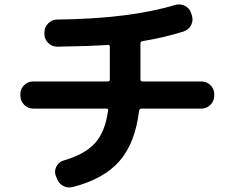

<svg xmlns="http://www.w3.org/2000/svg" viewBox="-20 -784 1040 851"><path d="M127 -302.7Q103.5 -302.7 86.9 -319.8Q70.3 -336.9 70.3 -360.4V-367.2Q70.3 -390.6 86.9 -406.7Q103.5 -422.9 127 -422.9H458Q466.8 -422.9 466.8 -431.6V-577.1Q466.8 -585 459 -585Q377 -579.1 234.4 -577.1Q210 -577.1 193.4 -593.8Q176.8 -610.4 176.8 -632.8V-639.6Q176.8 -663.1 193.4 -680.2Q210 -697.3 233.4 -697.3Q554.7 -701.2 754.9 -761.7Q778.3 -768.6 799.3 -758.3Q820.3 -748 827.1 -725.6L830.1 -716.8Q837.9 -693.4 827.1 -672.9Q816.4 -652.3 793.9 -644.5Q707 -617.2 611.3 -601.6Q603.5 -599.6 602.5 -591.8V-431.6Q602.5 -422.9 612.3 -422.9H873Q896.5 -422.9 913.1 -406.2Q929.7 -389.6 929.7 -367.2V-360.4Q929.7 -336.9 913.1 -319.8Q896.5 -302.7 873 -302.7H606.4Q599.6 -302.7 596.7 -293.9Q579.1 -149.4 509.3 -69.8Q439.5 9.8 302.7 44.9Q278.3 50.8 258.3 39.1Q238.3 27.3 230.5 2.9L226.6 -5.9Q219.7 -28.3 231 -47.9Q242.2 -67.4 263.7 -73.2Q355.5 -99.6 400.9 -149.4Q446.3 -199.2 459 -293.9Q460.9 -302.7 452.1 -302.7Z"/></svg>

Font: Rounded Mgen+ 1m bold
Style: Bold
Weight: 700
Designer: [Source Han Sans]
Ryoko NISHIZUKA  (kana & ideographs); Paul D. Hunt (Latin, Greek & Cyrillic); Wenlong ZHANG  (bopomofo
Version: Version 1.059.20150602